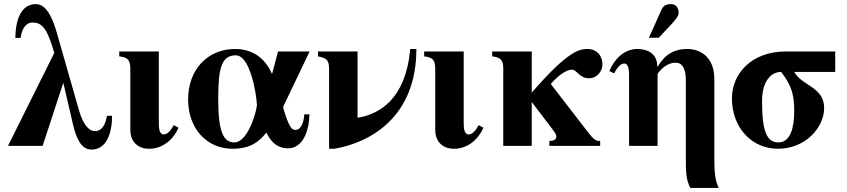

<svg xmlns="http://www.w3.org/2000/svg" viewBox="-20 -712 4135 937"><path d="M80 -527C91 -594 121 -602 139 -602C174 -602 203 -587 233 -492L245 -454L19 0H188L289 -308L335 -110C351 -41 374 18 427 18C502 18 527 -67 527 -147H502C491 -80 461 -72 443 -72C420 -72 389 -93 366 -172L259 -546C240 -612 211 -692 155 -692C76 -692 55 -600 55 -527Z M755 -461H562V-437C602 -432 616 -421 616 -376V-77C616 -31 643 14 708 14C778 14 830 -37 851 -89L828 -101C815 -78 799 -56 779 -56C757 -56 755 -88 755 -112Z M1234 -198C1223 -126 1178 -17 1125 -17C1067 -17 1045 -73 1045 -233C1045 -382 1062 -442 1131 -442C1199 -442 1231 -262 1234 -198ZM1465 -154C1462 -104 1444 -78 1423 -78C1409 -78 1396 -80 1371 -156C1368 -165 1362 -186 1362 -191L1491 -461H1337L1308 -352H1307C1284 -406 1232 -473 1128 -473C993 -473 898 -373 898 -226C898 -84 990 14 1114 14C1183 14 1233 -5 1280 -65C1304 -14 1339 12 1385 12C1460 12 1489 -77 1490 -154Z M1982 -473C1960 -226 1830 -156 1730 -138H1725V-461H1532V-437C1576 -428 1586 -419 1586 -372V14H1612C1792 -17 2012 -144 2012 -473Z M2243 -461H2050V-437C2090 -432 2104 -421 2104 -376V-77C2104 -31 2131 14 2196 14C2266 14 2318 -37 2339 -89L2316 -101C2303 -78 2287 -56 2267 -56C2245 -56 2243 -88 2243 -112Z M2575 -461H2382V-437C2421 -432 2436 -421 2436 -379V0H2575V-213H2576L2674 -84C2688 -66 2695 -54 2695 -47C2695 -35 2691 -25 2661 -24V0H2909V-24C2887 -24 2878 -30 2847 -70L2668 -302C2709 -350 2748 -372 2771 -372C2796 -372 2807 -330 2854 -330C2898 -330 2920 -370 2920 -396C2920 -446 2887 -473 2849 -473C2807 -473 2753 -465 2575 -260Z M3487 205C3469 165 3466 127 3466 52V-328C3466 -418 3414 -473 3332 -473C3271 -473 3224 -446 3189 -386H3188C3188 -456 3133 -473 3090 -473C3024 -473 2975 -419 2954 -365L2977 -354C2990 -378 3006 -402 3026 -402C3048 -402 3050 -370 3050 -346V0H3189V-348C3189 -352 3195 -361 3206 -372C3228 -394 3252 -406 3277 -406C3310 -406 3327 -378 3327 -319V53C3327 129 3328 165 3349 205ZM3147 -528H3195L3258 -595C3277 -616 3292 -635 3292 -648C3292 -674 3279 -692 3255 -692C3235 -692 3218 -687 3208 -664Z M3856 -169C3856 -93 3839 -17 3779 -17C3722 -17 3699 -71 3699 -219C3699 -316 3743 -361 3792 -361C3844 -295 3856 -247 3856 -169ZM4056 -461H3817C3641 -461 3552 -347 3552 -232C3552 -86 3651 14 3777 14C3910 14 4002 -89 4002 -185C4002 -288 3893 -293 3856 -361H4056Z"/></svg>

Font: XITS
Style: Bold
Weight: 700
Designer: MicroPress Inc., with final additions and corrections provided by Coen Hoffman, Elsevier (retired)
Version: Version 1.302